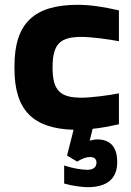

<svg xmlns="http://www.w3.org/2000/svg" viewBox="-20 -529 543 796"><path d="M40 -256V-244C40 -70 119 4 285 9L258 116L300 141C321 128 337 122 354 122C370 122 380 130 380 145C380 164 367 175 342 175C318 175 278 168 246 157V232C280 242 323 247 343 247C424 247 466 212 466 143C466 80 437 49 383 49C371 49 362 52 352 54L364 5C397 2 433 -5 473 -14V-142C434 -134 358 -124 318 -124C232 -124 198 -151 198 -248V-252C198 -349 232 -376 318 -376C358 -376 434 -366 473 -358V-486C408 -501 353 -509 302 -509C125 -509 40 -436 40 -256Z"/></svg>

Font: LT Wave Alt Black
Style: Regular
Weight: 900
Designer: Daniel Lyons
Version: Version 2.5 (Glyphs App)